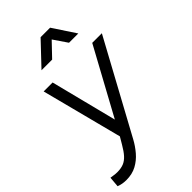

<svg xmlns="http://www.w3.org/2000/svg" viewBox="-340 -885 1199 1199"><g transform="rotate(-45 260.0 -285.0)"><path d="M-43 208 -37 139Q-27 140 -12.5 142.5Q2 145 17 145Q51 145 74.5 135.5Q98 126 118 104Q138 82 160 44L206 -34L196 32L49 -537H128L247 -67H222L478 -537H563L233 70Q212 109 182.5 143.5Q153 178 114 199Q75 220 23 220Q6 220 -11 217Q-28 214 -43 208ZM133 -640 275 -790H359L458 -640H376L314 -731L227 -640Z"/></g></svg>

Font: Kosmopol Plus Jakarta Sans Italic It
Style: Regular
Weight: 400
Italic angle: -8.04999°
Designer: Gumpita Rahayu
Foundry: Tokotype
Version: Version 2.006